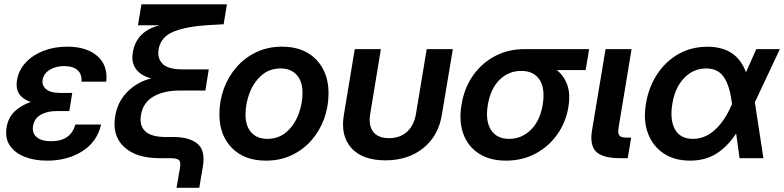

<svg xmlns="http://www.w3.org/2000/svg" viewBox="-20 -748 3708 908"><path d="M203.1 11.7Q142.1 11.7 95.7 -6.8Q49.3 -25.4 26.1 -60.5Q2.9 -95.7 11.2 -145.5Q19 -192.4 49.6 -221.4Q80.1 -250.5 125.5 -265.6Q88.4 -278.3 71 -303.5Q53.7 -328.6 60.5 -369.6Q68.4 -416.5 101.6 -452.1Q134.8 -487.8 185.8 -507.6Q236.8 -527.3 297.9 -527.3Q388.7 -527.3 439.7 -483.6Q490.7 -439.9 482.4 -361.8H365.2Q368.7 -396 347.2 -415.8Q325.7 -435.5 283.7 -435.5Q243.2 -435.5 214.6 -417.5Q186 -399.4 181.6 -370.6Q177.2 -344.7 197.5 -326.7Q217.8 -308.6 265.6 -308.6H321.8L317.4 -283.7H317.9L307.6 -222.7H247.1Q202.6 -222.7 172.4 -205.1Q142.1 -187.5 136.2 -152.8Q130.9 -118.7 153.6 -99.4Q176.3 -80.1 221.2 -80.1Q314.9 -80.1 336.4 -159.2H458Q439.9 -78.1 369.9 -33.2Q299.8 11.7 203.1 11.7Z M814.9 140.1 830.6 49.3Q835.9 19 826.7 9.5Q817.4 0 783.2 0H734.4Q622.6 0 565.9 -54Q509.3 -107.9 524.9 -199.2Q536.1 -267.1 582.3 -313.7Q628.4 -360.4 695.3 -377.4Q647 -389.6 623.3 -421.1Q599.6 -452.6 608.4 -501.5Q625.5 -601.1 734.9 -628.4H632.3L648.9 -727.5H1053.2L1037.6 -633.3L966.8 -629.4Q861.3 -623 801 -598.4Q740.7 -573.7 730.5 -516.6Q722.7 -472.7 748.8 -446.3Q774.9 -419.9 843.3 -419.9H967.3L951.2 -319.8H829.1Q754.4 -319.8 705.8 -291.5Q657.2 -263.2 647 -206.5Q637.7 -155.3 666.3 -127.7Q694.8 -100.1 764.2 -100.1H798.8Q876 -100.1 914.1 -68.1Q952.1 -36.1 939.5 38.6L922.4 140.1Z M1237.8 11.7Q1135.7 11.7 1076.7 -48.3Q1017.6 -108.4 1017.6 -207.5Q1017.6 -271.5 1038.8 -329.1Q1060.1 -386.7 1099.4 -431.4Q1138.7 -476.1 1193.1 -501.7Q1247.6 -527.3 1313.5 -527.3Q1416 -527.3 1474.9 -466.8Q1533.7 -406.2 1533.7 -307.1Q1533.7 -244.1 1512.9 -186.8Q1492.2 -129.4 1453.1 -84.7Q1414.1 -40 1359.6 -14.2Q1305.2 11.7 1237.8 11.7ZM1244.1 -91.3Q1298.3 -91.3 1335.4 -124.3Q1372.6 -157.2 1391.6 -207.3Q1410.6 -257.3 1410.6 -308.6Q1410.6 -363.8 1382.8 -394Q1355 -424.3 1307.1 -424.3Q1253.9 -424.3 1216.8 -391.6Q1179.7 -358.9 1160.4 -308.8Q1141.1 -258.8 1141.1 -205.6Q1141.1 -151.4 1168.7 -121.3Q1196.3 -91.3 1244.1 -91.3Z M1802.7 10.3Q1694.8 10.3 1642.3 -47.4Q1589.8 -105 1606 -203.6L1657.7 -515.6H1781.2L1731 -210.4Q1721.7 -155.8 1744.6 -125.2Q1767.6 -94.7 1819.8 -94.7Q1872.1 -94.7 1905.3 -125.2Q1938.5 -155.8 1947.3 -210.4L1998 -515.6H2121.6L2069.3 -203.6Q2053.2 -105 1981.4 -47.4Q1909.7 10.3 1802.7 10.3Z M2373 11.7Q2296.9 11.7 2245.1 -21.5Q2193.4 -54.7 2171.4 -114.3Q2149.4 -173.8 2162.6 -252.4Q2175.3 -331.5 2216.8 -390.6Q2258.3 -449.7 2320.8 -482.7Q2383.3 -515.6 2459 -515.6H2766.1L2749.5 -416.5H2613.3Q2647 -390.1 2662.6 -346.9Q2678.2 -303.7 2668 -241.7Q2655.8 -168.5 2614.7 -111.1Q2573.7 -53.7 2511.5 -21Q2449.2 11.7 2373 11.7ZM2445.8 -412.6H2444.3Q2385.3 -412.6 2342.5 -370.6Q2299.8 -328.6 2287.1 -252.4Q2274.4 -177.2 2301.5 -134.3Q2328.6 -91.3 2387.7 -91.3Q2447.3 -91.3 2490.7 -134.3Q2534.2 -177.2 2546.4 -252.4Q2559.1 -328.1 2532 -370.4Q2504.9 -412.6 2445.8 -412.6Z M2913.1 0Q2830.6 0 2799.3 -30.5Q2768.1 -61 2779.8 -131.8L2843.8 -515.6H2966.8L2905.3 -144Q2900.9 -116.7 2909.2 -106.9Q2917.5 -97.2 2944.3 -97.2H2964.8L2948.7 0Z M3244.1 11.7Q3169.4 11.7 3117.9 -22.9Q3066.4 -57.6 3043.9 -118.4Q3021.5 -179.2 3034.7 -256.8Q3047.4 -335.4 3087.4 -396.5Q3127.4 -457.5 3188.2 -492.2Q3249 -526.9 3325.7 -526.9Q3464.4 -526.9 3507.8 -405.8L3556.6 -515.6H3668L3549.8 -264.2L3590.3 0H3477.5L3461.4 -116.7Q3419.9 -53.7 3367.2 -21Q3314.5 11.7 3244.1 11.7ZM3441.9 -255.9 3441.4 -259.3Q3431.2 -342.3 3403.3 -383.3Q3375.5 -424.3 3319.8 -424.3Q3258.8 -424.3 3215.3 -378.9Q3171.9 -333.5 3159.7 -257.8Q3147 -181.6 3171.9 -136.5Q3196.8 -91.3 3257.3 -91.3Q3314 -91.3 3361.1 -134Q3408.2 -176.8 3441.9 -255.9Z"/></svg>

Font: Inter Display SemiBold
Style: Italic
Weight: 600
Italic angle: -9.39999°
Designer: Rasmus Andersson
Foundry: rsms
Version: Version 4.000;git-a52131595